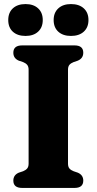

<svg xmlns="http://www.w3.org/2000/svg" viewBox="-20 -923 474 943"><path d="M314 -119.5Q314 -103.5 321.2 -95.2Q328.5 -87 341.5 -82L362 -75Q389 -63.5 389 -36Q389 0 346 0H89Q45.5 0 45.5 -36Q45.5 -63.5 72.5 -75L93.5 -82Q106 -87 113.2 -95.2Q120.5 -103.5 120.5 -119.5V-580.5Q120.5 -596.5 113.2 -604.8Q106 -613 93.5 -618L72.5 -625Q45.5 -636.5 45.5 -664Q45.5 -700 89 -700H346Q389 -700 389 -664Q389 -636.5 362 -625L341.5 -618Q328.5 -613 321.2 -604.8Q314 -596.5 314 -580.5ZM105.5 -746.5Q66 -746.5 43.2 -767.2Q20.5 -788 20.5 -824.5Q20.5 -861 43.2 -882Q66 -903 105.5 -903Q144.5 -903 167.2 -882Q190 -861 190 -824.5Q190 -788.5 167.2 -767.5Q144.5 -746.5 105.5 -746.5ZM328.5 -746.5Q289.5 -746.5 266.5 -767.2Q243.5 -788 243.5 -824.5Q243.5 -861 266.5 -882Q289.5 -903 328.5 -903Q368.5 -903 391.5 -882Q414.5 -861 414.5 -824.5Q414.5 -788.5 391.5 -767.5Q368.5 -746.5 328.5 -746.5Z"/></svg>

Font: Fraunces 9pt S050
Style: Bold
Weight: 700
Version: Version 1.000; ttfautohint (v1.8.3)